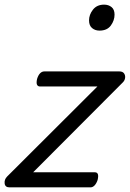

<svg xmlns="http://www.w3.org/2000/svg" viewBox="-32 -808 560 828"><path d="M9 0Q-10 0 -12 -17Q-14 -34 -1 -47L388 -435H141Q131 -435 127.5 -443Q124 -451 128 -468Q133 -484 141 -492Q149 -500 159 -500H483Q497 -500 503 -491.5Q509 -483 507.5 -472Q506 -461 498 -453L111 -65H377Q387 -65 390 -57Q393 -49 389 -32Q384 -17 376 -8.5Q368 0 358 0ZM397 -676Q378 -676 365 -687Q352 -698 352 -720Q352 -745 369 -766.5Q386 -788 417 -788Q436 -788 449 -777.5Q462 -767 462 -745Q462 -720 446 -698Q430 -676 397 -676Z"/></svg>

Font: Playwrite CU Light
Style: Regular
Weight: 300
Designer: Veronika Burian, José Scaglione
Foundry: TypeTogether
Version: Version 1.002